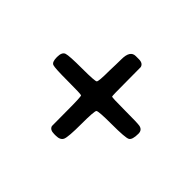

<svg xmlns="http://www.w3.org/2000/svg" viewBox="-104 -657 736 736"><g transform="rotate(45 264.0 -288.5)"><path d="M263.2 -504.9H279.8Q302.7 -504.9 306.6 -488.3Q307.1 -486.3 307.1 -410.2Q307.1 -334 308.8 -331.1Q310.5 -328.1 380.4 -328.1Q450.2 -328.1 461.9 -325.7Q481 -321.8 481 -301.8Q481 -268.1 468.5 -261.5Q456.1 -254.9 383.5 -254.9Q311 -254.9 305.4 -249.3Q299.8 -243.7 299.8 -173.3Q299.8 -103 293.2 -87.6Q286.6 -72.3 262.2 -72.3H253.4Q230 -72.3 225.6 -87.9Q225.1 -89.4 225.1 -168.5Q225.1 -247.6 221.2 -250.2Q217.3 -252.9 147.2 -252.9Q77.1 -252.9 64.7 -257.1Q52.2 -261.2 52.2 -288.6Q52.2 -315.9 67.1 -320.8Q82 -325.7 151.4 -325.7Q220.7 -325.7 226.1 -330.6Q231.4 -335.4 231.4 -394.5L232.4 -428.2Q232.9 -436.5 232.9 -457Q232.9 -504.9 263.2 -504.9Z"/></g></svg>

Font: Averia Gruesa Libre
Style: Regular
Weight: 400
Italic angle: -1.70001°
Version: Version 1.002